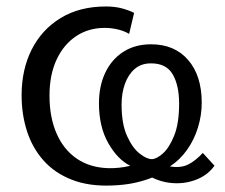

<svg xmlns="http://www.w3.org/2000/svg" viewBox="-20 -561 690 590"><path d="M324.3 9Q253.4 11.9 201 -8.6Q148.5 -29 114.1 -67.5Q79.7 -106.1 63 -157.6Q46.4 -209.1 46.4 -268.3Q46.4 -347.3 77.4 -408.8Q108.4 -470.3 166.6 -505.7Q224.7 -541.1 305.5 -541.1Q334.1 -541.1 356.1 -534.9Q378.1 -528.8 392.1 -521.3L376.8 -456.9Q361.7 -465.9 341.9 -470.6Q322 -475.3 301.8 -475.3Q252 -475.3 213.7 -449.7Q175.4 -424.1 153.7 -377.4Q132.1 -330.7 132.1 -267.1Q132.1 -200.8 153.7 -151.1Q175.3 -101.3 215.8 -73.6Q256.4 -45.8 313.5 -44.2Q329.5 -43.9 346.2 -45.6Q362.9 -47.3 380.3 -51.6Q341.3 -70.8 312.7 -121.2Q284.1 -171.6 284.1 -243.3Q284.1 -296.7 303.5 -337.6Q322.9 -378.5 358.9 -401.7Q395 -424.9 444.2 -424.9Q516.3 -424.9 558.1 -376.8Q599.9 -328.6 599.9 -245.4Q599.9 -206.4 588.2 -168.8Q576.6 -131.1 554.6 -100.2Q532.7 -69.4 502.1 -49.6Q535.5 -44.1 558 -55.4Q580.5 -66.6 603.2 -91.1L639.1 -51.8Q619.1 -23.8 586.1 -10.2Q553.1 3.4 516.6 2Q480.2 0.6 447.6 -15.4Q421.7 -5 391.9 1.3Q362.1 7.6 324.3 9ZM446.4 -72Q460.6 -72 480.2 -89.2Q499.9 -106.3 515.1 -143.9Q530.4 -181.5 530.4 -242.5Q530.4 -298.6 510.8 -332.4Q491.2 -366.3 444.2 -366.3Q413.4 -366.3 393.6 -348.8Q373.7 -331.3 363.7 -302.8Q353.6 -274.2 353.6 -240.3Q353.6 -180.1 370.4 -143.2Q387.1 -106.3 408.9 -89.2Q430.8 -72 446.4 -72Z"/></svg>

Font: Libre Franklin Thin
Style: Regular
Weight: 100
Designer: Pablo Impallari, Rodrigo Fuenzalida, Nhung Nguyen
Foundry: Impallari Type
Version: Version 3.000